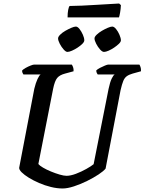

<svg xmlns="http://www.w3.org/2000/svg" viewBox="-20 -1071 821 1091"><path d="M336 0Q304 0 269.5 -8.5Q235 -17 202.5 -31Q170 -45 144 -61Q118 -77 103 -92Q88 -107 89 -118L175 -567Q183 -600 193 -621.5Q203 -643 211 -648H113Q111 -651 108 -657Q105 -663 106 -671Q113 -678 126.5 -685.5Q140 -693 154 -698.5Q168 -704 174 -704H388Q391 -700 395 -690Q399 -680 398 -666L350 -653Q319 -645 305 -628Q291 -611 282 -567L198 -139Q205 -130 224.5 -118.5Q244 -107 269.5 -96.5Q295 -86 319 -79Q343 -72 358 -72Q381 -72 411.5 -83.5Q442 -95 470.5 -111Q499 -127 512 -138L597 -566Q605 -604 614.5 -624Q624 -644 632 -648H535Q533 -650 530 -656.5Q527 -663 527 -671Q534 -678 548.5 -685.5Q563 -693 576.5 -698.5Q590 -704 595 -704H772Q775 -700 778.5 -690Q782 -680 781 -666L734 -653Q713 -647 700.5 -638Q688 -629 680.5 -611Q673 -593 665 -558L580 -113Q569 -99 540.5 -80Q512 -61 474.5 -42.5Q437 -24 400 -12Q363 0 336 0ZM571 -776Q561 -776 548.5 -790Q536 -804 526.5 -822.5Q517 -841 517 -853Q517 -862 529.5 -874Q542 -886 559 -896Q576 -906 592.5 -913Q609 -920 618 -920Q628 -920 639.5 -906Q651 -892 659 -873Q667 -854 667 -842Q667 -833 655.5 -822Q644 -811 628.5 -800.5Q613 -790 597 -783Q581 -776 571 -776ZM363 -776Q354 -776 341.5 -790Q329 -804 319.5 -822.5Q310 -841 310 -853Q310 -862 322 -874Q334 -886 351.5 -896Q369 -906 385.5 -913Q402 -920 411 -920Q421 -920 432 -906Q443 -892 451 -873.5Q459 -855 459 -842Q459 -833 448 -822Q437 -811 421 -800.5Q405 -790 389 -783Q373 -776 363 -776ZM364 -972Q364 -998 367.5 -1015Q371 -1032 375 -1037Q405 -1037 445.5 -1039Q486 -1041 528 -1043.5Q570 -1046 604.5 -1048Q639 -1050 657 -1051L667 -1042Q666 -1020 662.5 -1000Q659 -980 656 -972Z"/></svg>

Font: Texturina 12pt SemiBold
Style: Italic
Weight: 600
Italic angle: -11°
Version: Version 1.002